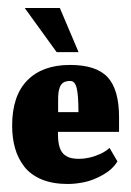

<svg xmlns="http://www.w3.org/2000/svg" viewBox="-20 -452 327 479"><path d="M121.3 -322H176L129.3 -432H41.7ZM175.7 -172.3H125V-200.3Q125 -212.3 125.8 -220.2Q126.7 -228 129.7 -235.5Q132.7 -243 139 -246.5Q145.3 -250 155.3 -250Q167 -250 171.3 -232.3Q175.7 -214.7 175.7 -172.3ZM149 7Q169 7 191 2.3Q213 -2.3 236.8 -15.8Q260.7 -29.3 273 -49.3L253.3 -83Q244 -74.3 230.2 -68Q216.3 -61.7 202.8 -58.7Q189.3 -55.7 177.7 -55.7Q165.7 -55.7 157.3 -57.7Q149 -59.7 141 -65.7Q133 -71.7 128.8 -84.3Q124.7 -97 124.7 -116.7V-123H277V-160Q277 -228.3 248.7 -259.2Q220.3 -290 154.7 -290Q86.3 -290 48.3 -251.7Q10.3 -213.3 10.3 -138.7Q10.3 -107.3 17.7 -81.8Q25 -56.3 40.8 -36Q56.7 -15.7 84.2 -4.3Q111.7 7 149 7Z"/></svg>

Font: Jomhuria
Style: Regular
Weight: 400
Designer: Arabic design by Kourosh Beigpour, Latin design by Eben Sorkin, engineering by Lasse Fister and Khaled Hosney
Version: Version 1.0000